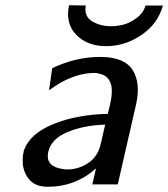

<svg xmlns="http://www.w3.org/2000/svg" viewBox="-20 -701 641 732"><path d="M243 -681 307 -680Q300 -638 331.5 -619.5Q363 -601 403 -601Q425 -601 448.5 -606.5Q472 -612 499 -631Q526 -650 535 -680H601Q582 -610 519 -567.5Q456 -525 385 -525Q314 -525 271.5 -567.5Q229 -610 243 -681ZM70 -121Q70 -126 73 -132Q96 -192 183.5 -228Q271 -264 391 -267L401 -309Q409 -346 405 -372Q397 -413 358 -420Q350 -423 343 -423Q269 -423 195 -376L167 -357L179 -441Q269 -484 362 -484Q453 -484 485 -435Q517 -386 499 -304L429 2H332L346 -59Q268 11 162 11Q117 11 94 -14Q71 -39 67 -75Q65 -103 70 -121ZM164 -122Q163 -120 163 -115Q159 -90 174.5 -75Q190 -60 223 -56Q227 -55 237 -55Q279 -55 315.5 -79Q352 -103 363 -148L381 -226Q297 -223 236 -197Q175 -171 164 -122Z"/></svg>

Font: Coval
Style: Italic
Weight: 400
Foundry: Context Ltd
Version: Version 001.000